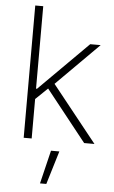

<svg xmlns="http://www.w3.org/2000/svg" viewBox="-63 -770 627 1052"><g transform="rotate(5 250.5 -243.5)"><path d="M125.5 -211.4V-273.9H136.7L405.8 -542.5H463.4L216.3 -295.4L210.9 -293.5ZM87.4 0V-727.5H131.3V0ZM419.9 0 190.4 -289.1 222.2 -318.8 476.6 0ZM198.2 241.2 242.7 57.6H288.6L232.9 241.2Z"/></g></svg>

Font: Inter 16pt ExtraLight
Style: Regular
Weight: 250
Version: Version 4.001;git-66647c0bb